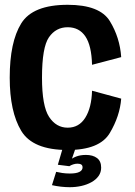

<svg xmlns="http://www.w3.org/2000/svg" viewBox="-20 -620 562 800"><path d="M262 5Q395.5 5 437.5 -65.8Q479.5 -136.5 485 -209L363.5 -242Q361.5 -171.5 335.5 -129.8Q309.5 -88 262 -88Q214 -88 184.5 -133Q155 -178 155 -296.5Q155 -423 184 -464.8Q213 -506.5 262 -506.5Q310 -506.5 335.8 -468.2Q361.5 -430 363.5 -350L485 -382Q479.5 -463.5 437.8 -531.8Q396 -600 262 -600Q116.5 -600 68.5 -522.5Q20.5 -445 20.5 -296.5Q20.5 -154.5 68.5 -74.8Q116.5 5 262 5ZM270.5 160Q295.5 160 319 154.8Q342.5 149.5 361.2 139Q380 128.5 390.8 113.2Q401.5 98 401.5 78.5Q401.5 51.5 384.2 38.5Q367 25.5 338 25.5Q315 25.5 297.5 32.2Q280 39 270.5 48.5L269 72.5Q275.5 68 284.8 65Q294 62 302.5 62Q313 62 318.5 65.5Q324 69 324 77.5Q324 89.5 311 96.2Q298 103 271 103Q254.5 103 239.5 100.8Q224.5 98.5 214 96L196.5 151.5Q214 155.5 233.5 157.8Q253 160 270.5 160ZM269 72.5 294 0H240.5L221 66.5Z"/></svg>

Font: Anybody SemiCondensed SemiBold
Style: Regular
Weight: 600
Width: 4
Version: Version 1.113;gftools[0.9.25]